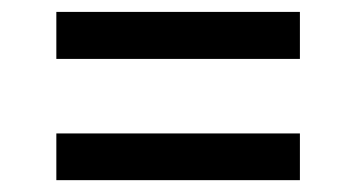

<svg xmlns="http://www.w3.org/2000/svg" viewBox="-20 -496 589 321"><path d="M481.4 -397.5H74.2V-476.1H481.4ZM481.4 -194.8H74.2V-272.9H481.4Z"/></svg>

Font: Roboto-o
Style: o-Regular
Weight: 400
Designer: Google
Version: Version 2.134; 2016; ttfautohint (v1.6)